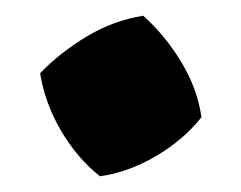

<svg xmlns="http://www.w3.org/2000/svg" viewBox="-20 -218 306 244"><path d="M107 6Q78 -17 57.5 -52Q37 -87 31 -125Q56 -151 90 -171.5Q124 -192 162 -198Q190 -173 210.5 -139Q231 -105 236 -69Q213 -40 178 -19.5Q143 1 107 6Z"/></svg>

Font: Piazzolla ExtraBold
Style: Regular
Weight: 800
Designer: Juan Pablo del Peral
Foundry: Huerta Tipografica
Version: Version 1.330